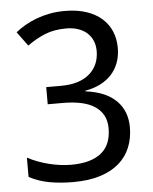

<svg xmlns="http://www.w3.org/2000/svg" viewBox="-53 -768 656 823"><g transform="rotate(-5 275.5 -357.0)"><path d="M469.2 -546.9Q469.2 -511.2 458 -481.9Q446.8 -452.6 426.5 -431.2Q406.2 -409.7 377.9 -395.8Q349.6 -381.8 314.9 -376V-373Q401.4 -362.3 446.3 -318.1Q491.2 -273.9 491.2 -203.1Q491.2 -156.2 475.3 -117.2Q459.5 -78.1 427.2 -49.8Q395 -21.5 345.7 -5.9Q296.4 9.8 229 9.8Q175.8 9.8 128.7 1.5Q81.5 -6.8 40 -28.8V-111.8Q82.5 -89.4 132.1 -77.1Q181.6 -64.9 227.1 -64.9Q272 -64.9 304.7 -74.7Q337.4 -84.5 358.6 -102.5Q379.9 -120.6 389.9 -147Q399.9 -173.3 399.9 -206.1Q399.9 -239.3 387 -262.9Q374 -286.6 350.1 -302Q326.2 -317.4 291.7 -324.7Q257.3 -332 213.9 -332H148.9V-405.8H213.9Q253.4 -405.8 284.2 -415.5Q314.9 -425.3 335.7 -443.4Q356.4 -461.4 367.2 -486.3Q377.9 -511.2 377.9 -541Q377.9 -566.4 369.1 -586.4Q360.4 -606.4 344.2 -620.4Q328.1 -634.3 305.7 -641.6Q283.2 -648.9 255.9 -648.9Q203.6 -648.9 163.8 -632.6Q124 -616.2 87.9 -589.8L43 -650.9Q61.5 -666 84.2 -679.2Q106.9 -692.4 133.8 -702.4Q160.6 -712.4 191.2 -718.3Q221.7 -724.1 255.9 -724.1Q308.6 -724.1 348.4 -710.9Q388.2 -697.8 415 -674.1Q441.9 -650.4 455.6 -617.9Q469.2 -585.4 469.2 -546.9Z"/></g></svg>

Font: Nokora
Style: Regular
Weight: 400
Foundry: Danh Hong
Version: Version 1.3 October 31, 2012